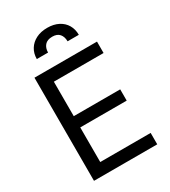

<svg xmlns="http://www.w3.org/2000/svg" viewBox="-221 -1033 1009 1140"><g transform="rotate(-30 283.5 -463.0)"><path d="M78.1 -707H506.8V-628.9H166V-392.6H484.4V-315.4H166V-78.1H511.7V0H78.1ZM291 -925.8Q335 -925.8 367.2 -909.2Q399.4 -892.6 416.5 -863.3Q433.6 -834 433.6 -795.9H356.4Q356.4 -827.1 340.3 -846.2Q324.2 -865.2 291 -865.2Q255.9 -865.2 239.3 -845.7Q222.7 -826.2 222.7 -795.9H145.5Q145.5 -834 163.6 -863.3Q181.6 -892.6 214.4 -909.2Q247.1 -925.8 291 -925.8Z"/></g></svg>

Font: Pretendard JP Variable
Style: Regular
Weight: 400
Designer: Base glyphs from Inter by Rasmus Andersson; Hangul glyphs from Noto Sans CJK(Source Han Sans) by Jang Soo-young and Kang
Foundry: Kil Hyung-jin
Version: Version 1.307;Glyphs 3.2 (3192)